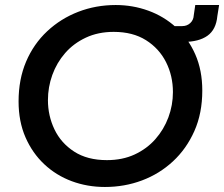

<svg xmlns="http://www.w3.org/2000/svg" viewBox="-20 -733 893 765"><path d="M398 12Q328 12 266 -11Q204 -34 156.5 -78.5Q109 -123 81.5 -186Q54 -249 54 -329Q54 -417 84 -487.5Q114 -558 168 -608.5Q222 -659 292 -686Q362 -713 441 -713Q509 -713 571 -690.5Q633 -668 681.5 -624Q730 -580 758 -516.5Q786 -453 786 -372Q786 -282 754.5 -211Q723 -140 669 -90Q615 -40 545.5 -14Q476 12 398 12ZM406 -95Q468 -95 516.5 -117.5Q565 -140 599 -178.5Q633 -217 651 -265.5Q669 -314 669 -366Q669 -431 641.5 -485.5Q614 -540 561.5 -573Q509 -606 433 -606Q371 -606 322 -583Q273 -560 239.5 -521.5Q206 -483 188.5 -434.5Q171 -386 171 -334Q171 -272 197 -217.5Q223 -163 275.5 -129Q328 -95 406 -95ZM663 -566 672 -629H706Q725 -629 738 -641Q751 -653 752 -672L758 -713H853L846 -669Q841 -615 806.5 -590.5Q772 -566 711 -566Z"/></svg>

Font: MuseoModerno Medium
Style: Italic
Weight: 500
Italic angle: -9°
Designer: Pablo Cosgaya, Héctor Gatti, Marcela Romero, and the Authors of The MuseoModerno Project.
Foundry: Omnibus-Type Team
Version: Version 1.003